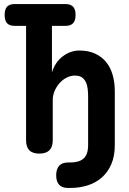

<svg xmlns="http://www.w3.org/2000/svg" viewBox="-20 -750 640 950"><path d="M53 -622Q27 -622 15 -635Q3 -648 3 -676Q3 -704 15 -717Q27 -730 53 -730H304Q329 -730 341.5 -717Q354 -704 354 -676Q354 -648 341.5 -635Q329 -622 304 -622H237V-392Q253 -443 291 -471.5Q329 -500 372 -500Q418 -500 451 -484.5Q484 -469 505.5 -442.5Q527 -416 537.5 -379Q548 -342 548 -299V-32Q548 23 530.5 63Q513 103 483 129Q453 155 413 167.5Q373 180 327 180H317Q287 180 272.5 164Q258 148 258 117.5Q258 87 272.5 70.5Q287 54 317 54H327Q346 54 362.5 50Q379 46 391 36.5Q403 27 409.5 10Q416 -7 416 -33V-271Q416 -290 414 -309Q412 -328 405 -343Q398 -358 385.5 -367Q373 -376 350 -376Q330 -376 310 -366Q290 -356 274.5 -338.5Q259 -321 250 -299.5Q241 -278 241 -255V-56Q241 -23 224.5 -6.5Q208 10 174.5 10Q141 10 125 -6.5Q109 -23 109 -56V-622Z"/></svg>

Font: Maple Mono Normal NL
Style: Bold
Weight: 700
Monospace: yes
Designer: subframe7536
Version: Version 7.000